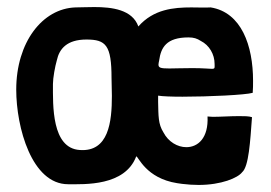

<svg xmlns="http://www.w3.org/2000/svg" viewBox="-20 -520 769 544"><path d="M173 2C219 2 334 8 366 -77C372 -77 393 -15 482 -1L496 1C512 3 528 4 543 4C607 4 654 -16 666 -32C685 -48 689 -120 694 -188C685 -191 672 -191 657 -191C633 -191 604 -189 583 -189C577 -189 572 -190 568 -190C571 -129 541 -103 508 -103C483 -103 457 -118 443 -145C428 -169 429 -191 428 -231V-249C440 -247 466 -246 497 -246C571 -246 676 -251 696 -257C697 -268 697 -280 697 -291C697 -391 664 -485 577 -499C561 -498 542 -499 522 -499C472 -499 415 -494 372 -445C355 -493 297 -500 247 -500C227 -500 208 -499 194 -499C100 -496 26 -400 26 -266C26 -159 70 2 173 2ZM525 -327C496 -327 475 -326 460 -326C435 -326 429 -328 429 -337C429 -340 430 -344 431 -349C436 -385 451 -414 514 -414C529 -414 538 -411 549 -404C573 -392 588 -366 588 -339C588 -328 590 -325 580 -325C572 -325 556 -327 525 -327ZM206 -95C126 -100 130 -222 130 -282C130 -299 136 -332 141 -349C148 -382 170 -408 225 -408C280 -408 296 -392 296 -299C296 -284 297 -266 297 -248C297 -175 288 -89 206 -95Z"/></svg>

Font: HEYCLAY
Style: Regular
Weight: 400
Designer: Marcelo Magalhaes
Foundry: Marcelo Magalhães
Version: Version 1.300;hotconv 1.0.109;makeotfexe 2.5.65596